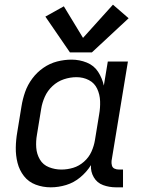

<svg xmlns="http://www.w3.org/2000/svg" viewBox="-20 -793 616 821"><path d="M197 8Q230 8 263 -2Q296 -12 323.5 -35Q351 -58 369 -87Q367 -59 381 -35Q395 -11 421 -1.5Q447 8 476 8H506V-68H489Q478 -68 469.5 -72Q461 -76 458.5 -85.5Q456 -95 457 -105L527 -530H441L424 -427Q417 -459 399.5 -486Q382 -513 351 -525.5Q320 -538 286 -538Q255 -538 224 -530Q193 -522 165.5 -503Q138 -484 118 -457Q98 -430 87.5 -400Q77 -370 72 -339L54 -229Q48 -195 47.5 -161.5Q47 -128 55 -96.5Q63 -65 82.5 -40Q102 -15 132.5 -3.5Q163 8 197 8ZM242 -68Q215 -68 189.5 -78Q164 -88 150.5 -111Q137 -134 135 -161.5Q133 -189 138 -217L156 -327Q160 -353 171.5 -379Q183 -405 204.5 -425Q226 -445 253 -454Q280 -463 307 -463Q336 -463 360 -450.5Q384 -438 395.5 -413.5Q407 -389 408 -360.5Q409 -332 404 -304L386 -194Q382 -169 371 -144.5Q360 -120 339 -101.5Q318 -83 293 -75.5Q268 -68 243 -68ZM279 -569H373L530 -715L463 -773L335 -631L253 -766L174 -722Z"/></svg>

Font: Iosevka Sparkle
Style: Italic
Weight: 400
Italic angle: -9°
Designer: Belleve Invis
Foundry: Belleve Invis
Version: Version 4.5.0; ttfautohint (v1.8.3)